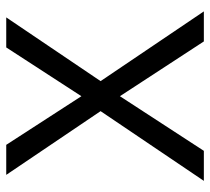

<svg xmlns="http://www.w3.org/2000/svg" viewBox="-50 -650 699 640"><g transform="rotate(-90 300.0 -329.5)"><path d="M299.8 -408.2 462.4 -658.7H562.5L350.1 -344.2L582.5 0H482.4L299.8 -279.8L117.7 0H17.6L250 -344.2L37.6 -658.7H137.7Z"/></g></svg>

Font: Courier New
Style: Regular
Weight: 400
Designer: Steve Matteson
Foundry: Ascender Corporation
Version: Version 2.00.3